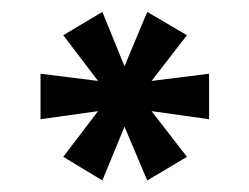

<svg xmlns="http://www.w3.org/2000/svg" viewBox="-20 -780 423 326"><path d="M153.8 -473.6 87.4 -513.7 146.5 -591.3 48.8 -577.6V-654.8L146.5 -642.6L87.4 -720.2L153.8 -759.8L191.4 -667.5L230 -759.8L297.4 -720.2L237.3 -642.6L335 -654.8V-577.6L237.3 -591.3L297.4 -513.7L230 -473.6L191.4 -564.9Z"/></svg>

Font: Now
Style: Bold
Weight: 700
Designer: Alfredo Marco Pradil
Foundry: Alfredo Marco Pradil
Version: Version 1.002;PS 001.002;hotconv 1.0.88;makeotf.lib2.5.64775